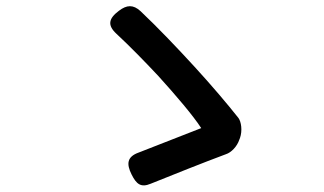

<svg xmlns="http://www.w3.org/2000/svg" viewBox="-20 -650 1020 604"><path d="M478 -411C535 -348 587 -287 613 -247C572 -231 482 -196 416 -170C380 -157 377 -135 394 -101C409 -71 423 -59 454 -72C521 -99 621 -139 691 -165C707 -170 726 -189 733 -211L735 -216C743 -239 739 -267 730 -279C696 -322 647 -380 592 -440C537 -500 477 -563 422 -615C399 -636 379 -635 354 -616C322 -592 317 -571 346 -544C388 -505 434 -458 478 -411Z"/></svg>

Font: GenSenRounded2 TW M
Style: Regular
Weight: 500
Version: Version 2.100;PS 2.1;hotconv 16.6.51;makeotf.lib2.5.65220 DE